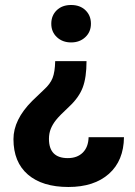

<svg xmlns="http://www.w3.org/2000/svg" viewBox="-20 -558 538 766"><path d="M325.2 -314Q325.2 -249 310.1 -209Q294.9 -168.9 256.1 -132.8Q217.3 -96.7 203.4 -79.1Q189.5 -61.5 182.4 -43.5Q175.3 -25.4 175.3 -3.9Q175.3 72.8 250.5 72.8Q288.1 72.8 310.3 50.8Q332.5 28.8 333.5 -10.7H474.6Q473.6 83 414.6 135.5Q355.5 188 252.9 188Q148.9 188 91.3 138.4Q33.7 88.9 33.7 -2.9Q33.7 -80.6 108.4 -155.3L155.8 -200.7Q180.2 -222.7 189.7 -246.6Q199.2 -270.5 200.2 -314ZM342.8 -463.4Q342.8 -430.7 320.3 -409.7Q297.9 -388.7 263.7 -388.7Q229.5 -388.7 207 -409.7Q184.6 -430.7 184.6 -463.4Q184.6 -496.1 206.3 -517.1Q228 -538.1 263.7 -538.1Q299.3 -538.1 321 -517.1Q342.8 -496.1 342.8 -463.4Z"/></svg>

Font: Shabnam FD
Style: Bold
Weight: 700
Foundry: DejaVu fonts team - Redesigned by Saber Rastikerdar - Based on Vazir font
Version: Version 5.00;October 20, 2019;FontCreator 12.0.0.2547 64-bit